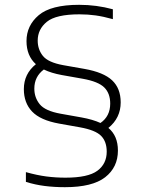

<svg xmlns="http://www.w3.org/2000/svg" viewBox="-20 -768 600 797"><path d="M249.5 9Q205 9 165.5 4Q126 -1 87.5 -13V-53.5Q134 -40.5 172.5 -35.5Q211 -30.5 252 -30.5Q345.5 -30.5 384.2 -59.2Q423 -88 423 -138.5Q423 -180.5 399.5 -204.2Q376 -228 312 -239.5L225 -255Q147.5 -269 113.2 -305Q79 -341 79 -398Q79 -461.5 129 -501.5Q90 -536.5 90 -597.5Q90 -662 140.8 -705Q191.5 -748 308.5 -748Q380.5 -748 448.5 -729.5V-688.5Q409 -699.5 377 -704Q345 -708.5 310 -708.5Q212.5 -708.5 174.5 -677.5Q136.5 -646.5 136.5 -599.5Q136.5 -563 158 -536Q179.5 -509 242.5 -497.5L330.5 -482Q410 -468 445.5 -434.5Q481 -401 481 -343Q481 -278.5 430 -237Q469.5 -204 469.5 -143Q469.5 -73.5 416.5 -32.2Q363.5 9 249.5 9ZM318.5 -280.5Q365.5 -272 397 -257.5Q437.5 -285.5 437.5 -338Q437.5 -380.5 412.8 -405Q388 -429.5 324 -441L236.5 -456.5Q192.5 -464.5 162 -479.5Q122.5 -450 122.5 -400Q122.5 -363 145 -335.2Q167.5 -307.5 231.5 -296Z"/></svg>

Font: Encode Sans Exp XLt
Style: Regular
Weight: 200
Width: 7
Designer: Multiple Designers
Foundry: Impallari Type
Version: Version 3.002; ttfautohint (v1.8.3) -l 8 -r 50 -G 200 -x 14 